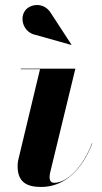

<svg xmlns="http://www.w3.org/2000/svg" viewBox="-20 -733 406 763"><path d="M122.5 -594 263 -554.5 264 -555.5 182.5 -680.5C153.5 -728 96.5 -717 78.5 -689C57 -657 74.5 -603 122.5 -594ZM346.5 -163 345.5 -164C310.5 -70 247.5 -6.5 195 -6.5C182 -6.5 177 -17 177 -28C177 -33 178 -40 179 -46L279.5 -460H62.5V-458H139L52 -95C50.5 -89 50 -78 50 -73C50 -13 81.5 10 143.5 10C239.5 10 308.5 -63 346.5 -163Z"/></svg>

Font: Bodoni* 96pt
Style: Bold Italic
Weight: 700
Italic angle: -13°
Version: Version 2.3